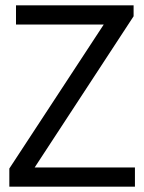

<svg xmlns="http://www.w3.org/2000/svg" viewBox="-20 -700 541 720"><path d="M486 0H15V-68L369 -608H40V-680H481V-639L110 -72H486Z"/></svg>

Font: Imprima
Style: Regular
Weight: 400
Version: Version 1.001